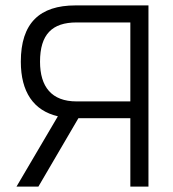

<svg xmlns="http://www.w3.org/2000/svg" viewBox="-20 -690 640 710"><path d="M259 -670C127 -670 57 -605 57 -462C57 -350 104 -281 194 -260L41 0H122L270 -253H462V0H529V-670ZM128 -462C128 -563 173 -607 263 -607H462V-315H263C171 -315 128 -369 128 -462Z"/></svg>

Font: LT Wave Mono Light
Style: Regular
Weight: 300
Designer: Daniel Lyons
Version: Version 2.5 (Glyphs App)